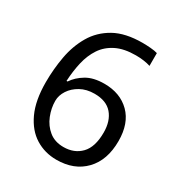

<svg xmlns="http://www.w3.org/2000/svg" viewBox="-173 -845 917 976"><g transform="rotate(30 286.0 -357.0)"><path d="M55 -305Q55 -382 68.5 -456.5Q82 -531 117.5 -591.5Q153 -652 217 -688Q281 -724 382 -724Q403 -724 428.5 -722Q454 -720 470 -715V-640Q452 -646 429.5 -649Q407 -652 384 -652Q315 -652 269 -629Q223 -606 196.5 -566Q170 -526 158 -474Q146 -422 143 -363H149Q172 -398 213 -422.5Q254 -447 318 -447Q411 -447 468 -390.5Q525 -334 525 -230Q525 -118 463.5 -54Q402 10 298 10Q230 10 175 -24Q120 -58 87.5 -128Q55 -198 55 -305ZM297 -64Q360 -64 399 -104.5Q438 -145 438 -230Q438 -298 403.5 -338Q369 -378 300 -378Q253 -378 218 -358.5Q183 -339 163.5 -309Q144 -279 144 -247Q144 -204 161 -161.5Q178 -119 212 -91.5Q246 -64 297 -64Z"/></g></svg>

Font: Noto Sans Zanabazar Square
Style: Regular
Weight: 400
Version: Version 2.005; ttfautohint (v1.8.4.7-5d5b)